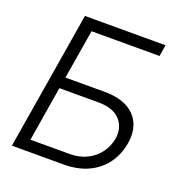

<svg xmlns="http://www.w3.org/2000/svg" viewBox="-131 -839 892 951"><g transform="rotate(20 315.0 -364.0)"><path d="M35.6 0 155.8 -727.5H580.6L570.8 -667.5H212.4L169.4 -407.7H375.5Q447.8 -407.7 494.9 -383.1Q542 -358.4 562 -313.2Q582 -268.1 571.8 -207.5Q561 -145 526.9 -98.4Q492.7 -51.8 437.3 -25.9Q381.8 0 308.1 0ZM111.8 -59.1H317.9Q370.1 -59.1 409.9 -79.1Q449.7 -99.1 474.4 -133.3Q499 -167.5 506.3 -208.5Q515.6 -268.6 479.2 -308.3Q442.9 -348.1 365.7 -348.1H159.2Z"/></g></svg>

Font: Inter Tight Light
Style: Italic
Weight: 300
Italic angle: -9.39999°
Designer: Rasmus Andersson
Foundry: rsms
Version: Version 3.004